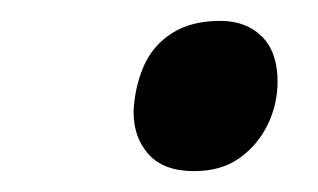

<svg xmlns="http://www.w3.org/2000/svg" viewBox="-20 -572 305 184"><path d="M166 -408Q137 -408 122.5 -424Q108 -440 108 -465Q109 -488 117.5 -508Q126 -528 144.5 -540Q163 -552 191 -552Q216 -552 231 -537Q246 -522 246 -494Q246 -472 236.5 -452.5Q227 -433 209.5 -420.5Q192 -408 166 -408Z"/></svg>

Font: Noto Sans Display Medium
Style: Italic
Weight: 500
Italic angle: -12°
Designer: Monotype Design Team
Foundry: Monotype Imaging Inc.
Version: Version 2.003